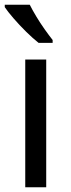

<svg xmlns="http://www.w3.org/2000/svg" viewBox="-21 -786 299 806"><path d="M173 0H85V-536H173ZM104 -766Q115 -744 131.5 -716.5Q148 -689 166.5 -663Q185 -637 200 -618V-606H141Q118 -624 89 -652.5Q60 -681 35.5 -709.5Q11 -738 -1 -756V-766Z"/></svg>

Font: Noto Sans Old South Arabian
Style: Regular
Weight: 400
Designer: Monotype Design Team
Foundry: Monotype Imaging Inc.
Version: Version 2.001; ttfautohint (v1.8.4.7-5d5b)